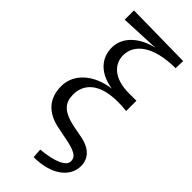

<svg xmlns="http://www.w3.org/2000/svg" viewBox="-316 -855 1112 1112"><g transform="rotate(45 240.0 -299.0)"><path d="M275 -84C168 -106 140 -148 140 -212C140 -289 192 -365 354 -365C377 -365 402 -364 425 -361V-445H364C234 -445 184 -511 184 -577C184 -665 267 -738 452 -739L454 -799L45 -805V-729L286 -740C188 -718 106 -655 106 -561C106 -485 154 -413 274 -394C145 -377 57 -299 57 -197C57 -95 115 -37 212 -16L312 4C391 22 405 42 405 71C405 108 347 138 231 149L235 207C393 206 466 129 466 50C466 -9 430 -54 347 -70Z"/></g></svg>

Font: Source Han Serif JP Medium
Style: Regular
Weight: 500
Designer: Ryoko NISHIZUKA 西塚涼子 (kana & ideographs); Frank Grießhammer (Latin, Greek & Cyrillic); Wenlong ZHANG 张文龙 (bopomofo); San
Foundry: Adobe Systems Incorporated
Version: Version 1.001;PS 1.001;hotconv 16.6.54;makeotf.lib2.5.65590